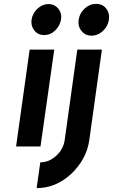

<svg xmlns="http://www.w3.org/2000/svg" viewBox="-20 -756 583 991"><path d="M379 -500 314 -34Q307 15 270 48Q233 82 188 82L169 215Q268 215 347 142Q386 105 410 61Q434 17 441 -34L506 -500ZM542 -654Q547 -688 528 -712Q509 -736 476 -736Q443 -736 417 -712Q391 -688 386 -654Q381 -620 401 -596Q420 -572 452 -572Q485 -572 511 -596Q537 -620 542 -654ZM295 -655Q300 -687 281 -711Q262 -735 230 -735Q199 -735 173 -711Q148 -687 143 -655Q138 -624 157 -599Q176 -575 208 -575Q240 -575 265 -599Q290 -624 295 -655ZM63 0H189L260 -500H133Z"/></svg>

Font: Unageo
Style: Bold-Italic
Weight: 700
Designer: Richard Sepsi
Foundry: Richard Sepsi
Version: Version 2.000